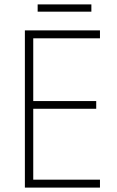

<svg xmlns="http://www.w3.org/2000/svg" viewBox="-20 -852 530 872"><path d="M434 0H93V-714H434V-678H131V-393H417V-358H131V-36H434ZM395 -832V-799H151V-832Z"/></svg>

Font: Noto Sans Sinhala SemiCondensed ExtraLight
Style: Regular
Weight: 200
Width: 4
Designer: Jelle Bosma - Monotype Design Team
Foundry: Monotype Imaging Inc.
Version: Version 2.006; ttfautohint (v1.8.4.7-5d5b)